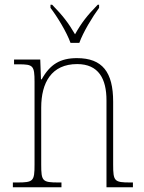

<svg xmlns="http://www.w3.org/2000/svg" viewBox="-20 -786 604 806"><path d="M276 -606H313C329 -651 368 -715 396 -753V-766H390C345 -720 322 -690 295 -642C267 -690 244 -720 199 -766H192V-753C221 -715 260 -651 276 -606ZM34 0H238V-20H226C158 -20 153 -25 153 -95V-334C153 -439 196 -517 304 -517C394 -517 427 -455 427 -365V0H538V-20H527C460 -20 455 -25 455 -95V-359C455 -483 410 -542 303 -542C233 -542 190 -516 155 -453H152L149 -536H39V-516H58C119 -516 125 -511 125 -442V-95C125 -25 120 -20 52 -20H34Z"/></svg>

Font: Noto Serif Devanagari SemiCondensed Thin
Style: Regular
Weight: 100
Width: 4
Designer: Universal Thirst, Indian Type Foundry and the Monotype Design Team
Foundry: Monotype Imaging Inc.
Version: Version 2.004